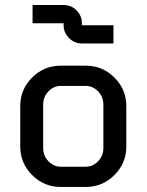

<svg xmlns="http://www.w3.org/2000/svg" viewBox="-20 -740 580 760"><path d="M480 -160.2Q480 -94.2 432.9 -47.1Q385.7 0 319.8 0H220.2Q154.3 0 107.2 -47.1Q60.1 -94.2 60.1 -160.2V-319.8Q60.1 -386.2 107.2 -433.1Q154.3 -480 220.2 -480H319.8Q385.7 -480 432.9 -433.1Q480 -386.2 480 -319.8ZM389.2 -153.8V-326.2Q389.2 -356.9 368.2 -378.4Q347.2 -399.9 319.8 -399.9H220.2Q192.9 -399.9 171.9 -378.4Q150.9 -356.9 150.9 -326.2V-153.8Q150.9 -123 171.9 -101.6Q192.9 -80.1 220.2 -80.1H319.8Q347.2 -80.1 368.2 -101.6Q389.2 -123 389.2 -153.8ZM429.2 -567.9H304.2Q274.9 -567.9 253.4 -589.1Q231.9 -610.4 231.9 -640.1V-647.9H108.9V-720.2H231.9Q261.7 -720.2 283 -699Q304.2 -677.7 304.2 -647.9V-640.1H429.2Z"/></svg>

Font: Laconic
Style: Regular
Weight: 400
Designer: Robby Woodard
Version: Version 1.000